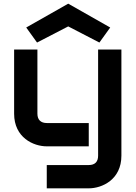

<svg xmlns="http://www.w3.org/2000/svg" viewBox="-20 -798 744 1047"><path d="M642 -528H515V51C515 84 498 102 464 102H235V229H464C536 229 642 182 642 51ZM464 -127H236C202 -127 184 -145 184 -178V-528H57V-178C57 -47 163 0 235 0H464ZM581 -648 352 -778 123 -648 182 -566 352 -654 522 -566Z"/></svg>

Font: Audiowide
Style: Regular
Weight: 400
Designer: Astigmatic (AOETI)
Foundry: Astigmatic (AOETI)
Version: Version 1.002